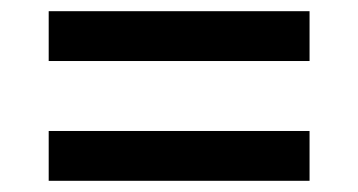

<svg xmlns="http://www.w3.org/2000/svg" viewBox="-20 -477 640 343"><path d="M67 -368V-457H533V-368ZM67 -154V-243H533V-154Z"/></svg>

Font: IBMPlexSans-Medium
Style: Regular
Weight: 500
Designer: Mike Abbink, Paul van der Laan, Pieter van Rosmalen
Foundry: Bold Monday
Version: Version 3.1